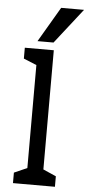

<svg xmlns="http://www.w3.org/2000/svg" viewBox="-62 -969 460 1003"><g transform="rotate(5 168.5 -467.0)"><path d="M198 -85 266 -55V0H46V-55L114 -85V-625L46 -653V-710H198ZM193 -750H109L217 -934H337Z"/></g></svg>

Font: Rhodium Libre
Style: Regular
Weight: 400
Designer: James Puckett
Foundry: Dunwich Type Founders
Version: Version 1.001; ttfautohint (v1.3)